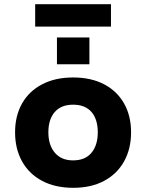

<svg xmlns="http://www.w3.org/2000/svg" viewBox="-20 -886 698 917"><path d="M330 11Q244 11 181.5 -22Q119 -55 85.5 -115Q52 -175 52 -254Q52 -333 85.5 -392Q119 -451 181.5 -483.5Q244 -516 329 -516Q415 -516 477 -483.5Q539 -451 572.5 -392Q606 -333 606 -254Q606 -175 572.5 -115Q539 -55 477 -22Q415 11 330 11ZM329 -120Q387 -120 417 -156.5Q447 -193 447 -254Q447 -316 417 -351Q387 -386 329 -386Q272 -386 241.5 -351Q211 -316 211 -254Q211 -193 242 -156.5Q273 -120 329 -120ZM148 -759V-866H510V-759ZM252 -579V-707H407V-579Z"/></svg>

Font: Nunito Sans 6pt ExtraBold
Style: Regular
Weight: 800
Version: Version 3.101;gftools[0.9.27]